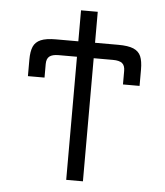

<svg xmlns="http://www.w3.org/2000/svg" viewBox="-52 -771 704 818"><g transform="rotate(5 300.0 -362.5)"><path d="M261.5 -526.5H183Q156.5 -526.5 144 -516.8Q131.5 -507 131.5 -484V-426H60.5V-496Q60.5 -532 69.5 -552.5Q78.5 -573 101.2 -582.8Q124 -592.5 166 -592.5H261.5V-725H333V-592.5H432.5Q475 -592.5 497.8 -582.8Q520.5 -573 529.2 -552.5Q538 -532 538 -496V-426H467V-484Q467 -507 454.8 -516.8Q442.5 -526.5 415.5 -526.5H333V0H261.5Z"/></g></svg>

Font: JuliaMono Light
Style: Regular
Weight: 300
Monospace: yes
Designer: cormullion
Foundry: corm
Version: Version 0.054; ttfautohint (v1.8.4)